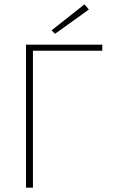

<svg xmlns="http://www.w3.org/2000/svg" viewBox="-20 -866 520 886"><path d="M100 0V-660H452V-632H132V0ZM234 -710 218 -726 370 -846 390 -822Z"/></svg>

Font: Source Sans Variable
Style: Regular
Weight: 200
Designer: Paul D. Hunt
Foundry: Adobe Systems Incorporated
Version: Version 3.006;hotconv 1.0.111;makeotfexe 2.5.65597